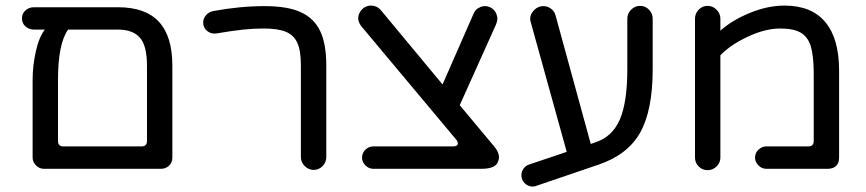

<svg xmlns="http://www.w3.org/2000/svg" viewBox="-20 -603 3100 687"><path d="M596.7 -368.2V-39.1Q596.7 -21.5 585 -10.3Q573.2 1 555.7 1H136.7Q121.1 1 108.9 -11.2Q96.7 -23.4 96.7 -39.1V-317.4Q96.7 -368.2 108.4 -419.9Q120.1 -471.7 140.6 -497.1H101.6Q84 -497.1 71.3 -508.3Q58.6 -519.5 58.6 -537.1Q58.6 -554.7 71.3 -565.9Q84 -577.1 101.6 -577.1H402.3Q500 -577.1 548.3 -525.4Q596.7 -473.6 596.7 -368.2ZM402.3 -497.1H223.6Q187.5 -446.3 187.5 -317.4V-98.6Q187.5 -79.1 207 -79.1H486.3Q505.9 -79.1 505.9 -98.6V-368.2Q505.9 -439.5 480.5 -468.3Q455.1 -497.1 402.3 -497.1Z M1056.6 -41V-368.2Q1056.6 -422.9 1043.9 -449.2Q1032.2 -476.6 1003.9 -488.8Q975.6 -501 922.9 -501Q886.7 -501 849.6 -497.1Q812.5 -493.2 754.9 -483.4Q735.4 -480.5 721.2 -492.2Q707 -503.9 707 -522.5Q707 -537.1 717.3 -548.8Q727.5 -560.5 743.2 -563.5Q838.9 -581.1 926.8 -581.1Q1008.8 -581.1 1055.7 -559.6Q1103.5 -538.1 1125.5 -492.2Q1147.5 -446.3 1147.5 -368.2V-41Q1147.5 -22.5 1134.3 -8.8Q1121.1 4.9 1102.5 4.9Q1084 4.9 1070.3 -8.8Q1056.6 -22.5 1056.6 -41Z M1765.6 -39.1Q1765.6 -33.2 1760.7 -21.5Q1750 1 1703.1 1H1315.4Q1299.8 1 1287.6 -11.2Q1275.4 -23.4 1275.4 -39.1Q1275.4 -55.7 1287.6 -67.4Q1299.8 -79.1 1315.4 -79.1H1601.6Q1609.4 -79.1 1613.8 -82Q1618.2 -85 1618.2 -89.8Q1618.2 -96.7 1612.3 -103.5L1271.5 -510.7Q1261.7 -525.4 1261.7 -537.1Q1261.7 -557.6 1280.3 -574.2Q1293.9 -583 1306.6 -583Q1329.1 -583 1343.8 -565.4L1563.5 -300.8L1674.8 -554.7Q1682.6 -571.3 1694.3 -575.2Q1703.1 -581.1 1714.8 -581.1Q1740.2 -581.1 1754.9 -556.6Q1759.8 -543.9 1759.8 -536.1Q1759.8 -528.3 1754.9 -515.6L1625 -226.6L1749 -78.1Q1765.6 -58.6 1765.6 -39.1Z M2315.4 -536.1V-355.5Q2315.4 -208 2270.5 -128.4Q2225.6 -48.8 2121.1 -13.7L1900.4 61.5Q1894.5 64.5 1885.7 64.5Q1873 64.5 1862.3 56.6Q1851.6 48.8 1847.7 37.1Q1845.7 31.2 1845.7 23.4Q1845.7 10.7 1853.5 0Q1861.3 -10.7 1874 -14.6L2007.8 -59.6L1878.9 -524.4L1877.9 -528.3L1877 -535.2Q1877 -552.7 1891.1 -566.9Q1905.3 -581.1 1923.8 -581.1Q1939.5 -581.1 1951.7 -571.8Q1963.9 -562.5 1967.8 -547.9L2093.8 -87.9L2110.4 -93.8Q2170.9 -113.3 2197.8 -175.3Q2224.6 -237.3 2224.6 -355.5V-536.1Q2224.6 -554.7 2238.3 -568.4Q2252 -582 2270.5 -582Q2289.1 -582 2302.2 -568.4Q2315.4 -554.7 2315.4 -536.1Z M2466.8 -39.1V-536.1Q2466.8 -554.7 2480 -568.4Q2493.2 -582 2511.7 -582Q2530.3 -582 2543.9 -568.4Q2557.6 -554.7 2557.6 -536.1V-493.2Q2598.6 -530.3 2662.6 -556.6Q2726.6 -583 2787.1 -583Q2883.8 -583 2933.1 -523.9Q2982.4 -464.8 2982.4 -350.6V-39.1Q2982.4 -19.5 2971.7 -9.3Q2960.9 1 2941.4 1H2721.7Q2706.1 1 2693.8 -11.2Q2681.6 -23.4 2681.6 -39.1Q2681.6 -55.7 2693.8 -67.4Q2706.1 -79.1 2721.7 -79.1H2872.1Q2891.6 -79.1 2891.6 -98.6V-340.8Q2891.6 -401.4 2880.9 -438.5Q2870.1 -471.7 2844.7 -486.3Q2819.3 -501 2771.5 -501Q2718.8 -501 2656.7 -472.2Q2594.7 -443.4 2557.6 -405.3V-39.1Q2557.6 -20.5 2543.9 -7.3Q2530.3 5.9 2511.7 5.9Q2493.2 5.9 2480 -7.3Q2466.8 -20.5 2466.8 -39.1Z"/></svg>

Font: jf-openhuninn-1.0
Style: Regular
Weight: 400
Designer: [Kosugi Maru]
      Designed by Motoya company      

      [Varela Round]
      Joe Prince(Latin component); Avraham Co
Foundry: justfont CO.,LTD.
Version: 1.0